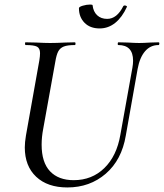

<svg xmlns="http://www.w3.org/2000/svg" viewBox="-20 -811 721 844"><path d="M565 -544Q565 -613 500 -613Q497 -613 497.5 -619Q498 -625 500 -625L542 -624Q574 -622 592 -622Q609 -622 641 -624L677 -625Q681 -625 680.5 -619Q680 -613 677 -613Q641 -613 617.5 -585.5Q594 -558 585 -508L533 -215Q515 -108 445 -47.5Q375 13 276 13Q189 13 139 -34Q89 -81 89 -163Q89 -185 94 -215L153 -546Q156 -564 156 -577Q156 -599 142.5 -606Q129 -613 93 -613Q90 -613 90 -619Q90 -625 92 -625L139 -624Q177 -622 200 -622Q227 -622 267 -624L309 -625Q312 -625 312 -619Q312 -613 309 -613Q277 -613 260.5 -606.5Q244 -600 236 -585Q228 -570 223 -539L170 -245Q163 -209 163 -175Q163 -97 200 -58Q237 -19 304 -19Q384 -19 438.5 -72Q493 -125 509 -218L562 -513Q565 -530 565 -544ZM327 -775Q327 -781 344 -786Q361 -791 376 -791Q387 -791 387 -788Q390 -760 407 -744Q424 -728 451 -728Q494 -728 522 -784Q524 -787 528 -787Q532 -787 535.5 -785Q539 -783 538 -781Q517 -735 486.5 -710.5Q456 -686 418 -686Q376 -686 351.5 -711Q327 -736 327 -775Z"/></svg>

Font: Cormorant Garamond Medium
Style: Italic
Weight: 500
Italic angle: -10°
Designer: Christian Thalmann (Catharsis Fonts)
Foundry: Catharsis Fonts
Version: Version 4.000